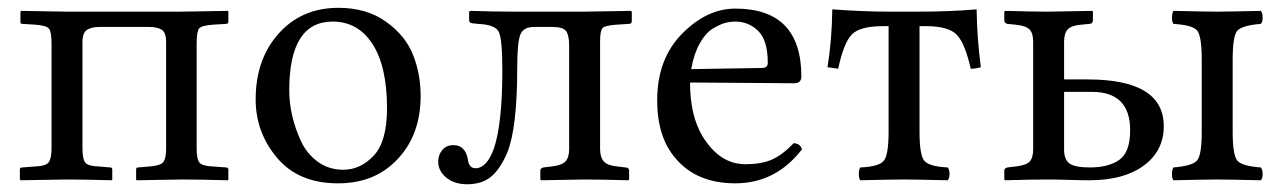

<svg xmlns="http://www.w3.org/2000/svg" viewBox="-20 -459 3277 491"><path d="M111.8 -347.2Q111.8 -377.9 105 -386Q98.1 -394 68.8 -396L37.1 -397.9Q32.2 -397.9 32.2 -402.8V-429.2L34.2 -431.2L149.9 -429.2H441.9L563 -431.2L564 -429.2V-403.8Q564 -397.9 558.1 -397.9L525.9 -396Q496.1 -394 489.5 -386.5Q482.9 -378.9 482.9 -348.1V-80.1Q482.9 -51.3 490.5 -42.7Q498 -34.2 525.9 -33.2L558.1 -30.8Q564 -30.8 564 -24.9V0L563 2Q491.2 0 444.8 0L329.1 2L328.1 0V-25.9Q328.1 -30.8 333 -30.8L361.8 -33.2Q389.6 -35.2 397.2 -44.2Q404.8 -53.2 404.8 -80.1V-351.1Q404.8 -376 393.3 -383.1Q381.8 -390.1 361.8 -390.1H233.9Q213.9 -390.1 202.4 -382.6Q190.9 -375 190.9 -351.1V-80.1Q190.9 -51.3 198.5 -42.7Q206.1 -34.2 232.9 -33.2L262.2 -30.8Q267.1 -30.8 267.1 -24.9V0L266.1 2Q196.3 0 150.9 0L33.2 2L30.8 0V-25.9Q30.8 -30.8 37.1 -30.8L68.8 -33.2Q96.7 -34.2 104.2 -43.7Q111.8 -53.2 111.8 -80.1Z M633.8 -205.1Q633.8 -304.2 689 -369.1Q748.5 -439 845.7 -439Q917.5 -439 967 -403.6Q1016.6 -368.2 1036.1 -319.1Q1055.7 -270 1055.7 -213.9Q1055.7 -109.4 990.7 -45.9Q933.6 10.3 843.8 9.8Q743.7 9.8 688.7 -55.2Q633.8 -120.1 633.8 -205.1ZM830.6 -403.8Q719.7 -403.8 719.7 -228Q719.7 -195.8 727.3 -162.8Q734.9 -129.9 749.8 -97.9Q764.6 -65.9 792.7 -45.4Q820.8 -24.9 857.9 -24.9Q901.9 -24.9 935.8 -61Q969.7 -97.2 969.7 -182.1Q969.7 -289.1 932.6 -346.4Q895.5 -403.8 830.6 -403.8Z M1100.6 -45.9Q1100.6 -63 1111.1 -75.4Q1121.6 -87.9 1139.6 -87.9Q1170.4 -87.9 1176.8 -49.8Q1179.7 -28.8 1195.8 -28.8Q1224.6 -28.8 1242.7 -78.1Q1264.6 -142.1 1264.6 -278.8Q1264.6 -358.9 1255.6 -377.4Q1246.6 -396 1202.6 -397.9Q1192.9 -398.9 1188.2 -399.4Q1183.6 -399.9 1181.6 -401.9Q1179.7 -403.8 1179.7 -409.2V-429.2L1183.6 -431.2Q1249.5 -429.2 1291.5 -429.2H1475.6L1592.8 -431.2L1595.7 -429.2V-404.8Q1595.7 -397.9 1587.9 -397.9L1557.6 -396Q1527.8 -394 1521.2 -387.5Q1514.6 -380.9 1514.6 -353V-78.1Q1514.6 -56.2 1524.7 -45.7Q1534.7 -35.2 1559.6 -33.2L1579.6 -30.8Q1588.4 -30.8 1588.9 -22.9V0L1586.9 2Q1515.1 0 1473.6 0L1363.8 2L1361.8 0V-22.9Q1361.8 -28.8 1369.6 -30.8L1389.6 -33.2Q1416.5 -36.1 1426 -46.1Q1435.5 -56.2 1435.5 -78.1V-341.8Q1435.5 -368.7 1427.7 -379.4Q1419.9 -390.1 1392.6 -390.1H1345.7Q1317.9 -390.1 1310.3 -369.6Q1302.7 -349.1 1302.7 -286.1Q1302.7 -130.4 1276.9 -67.9Q1258.8 -25.9 1235.4 -6.8Q1211.9 12.2 1174.8 12.2Q1141.6 12.2 1121.1 -4.9Q1100.6 -22 1100.6 -45.9Z M1747.6 -282.2 1928.7 -285.2Q1943.8 -285.2 1943.4 -298.8Q1943.4 -356 1918.9 -379.9Q1894.5 -403.8 1860.4 -403.8Q1847.2 -403.8 1834.5 -400.4Q1821.8 -397 1803.2 -386Q1784.7 -375 1769.5 -348.1Q1754.4 -321.3 1747.6 -282.2ZM2009.8 -92.8Q2026.9 -91.8 2030.8 -77.1Q1963.9 9.8 1860.4 9.8Q1761.2 9.8 1707.5 -54.2Q1660.6 -108.4 1660.6 -202.1Q1660.6 -308.1 1724.1 -372.6Q1787.6 -437 1860.4 -437Q2029.3 -437 2029.3 -263.2Q2029.3 -246.1 2010.7 -246.1L1744.6 -248Q1744.6 -164.1 1776.4 -110.8Q1820.3 -39.1 1885.7 -39.1Q1927.7 -39.1 1954.3 -51Q1981 -63 2009.8 -92.8Z M2252.4 -122.1V-392.1H2237.3Q2178.2 -392.1 2157.7 -370.1Q2137.2 -348.1 2123.5 -283.2L2096.2 -287.1Q2107.4 -356.9 2108.4 -435.1Q2188.5 -429.2 2254.4 -429.2H2329.1Q2408.2 -429.2 2477.5 -435.1Q2478.5 -361.8 2488.3 -287.1Q2475.1 -283.2 2462.4 -283.2Q2448.2 -347.2 2427.2 -369.6Q2406.2 -392.1 2348.1 -392.1H2331.5V-122.1Q2331.5 -62 2344 -47.6Q2356.4 -33.2 2403.3 -30.8Q2408.2 -25.9 2408.2 -13.9Q2408.2 -2 2403.3 2Q2317.4 0 2292.5 0Q2264.6 0 2180.2 2Q2176.3 -2 2176.3 -13.9Q2176.3 -25.9 2180.2 -30.8Q2227.1 -32.7 2239.7 -47.4Q2252.4 -62 2252.4 -122.1Z M3132.3 -307.1V-122.1Q3132.3 -62 3144.3 -48.1Q3156.2 -34.2 3204.1 -30.8Q3209 -25.9 3209 -13.9Q3209 -2 3204.1 2Q3118.2 0 3093.3 0Q3065.4 0 2981 2Q2977.1 -2 2977.1 -13.9Q2977.1 -25.9 2981 -30.8Q3028.8 -34.7 3041 -48.3Q3053.2 -62 3053.2 -122.1V-307.1Q3053.2 -367.2 3041.3 -381.1Q3029.3 -395 2981 -397.9Q2977.1 -401.9 2977.1 -413.8Q2977.1 -425.8 2981 -431.2Q3066.9 -429.2 3092.3 -429.2Q3120.1 -429.2 3204.1 -431.2Q3209 -426.3 3209 -414.1Q3209 -401.9 3204.1 -397.9Q3156.2 -394 3144.3 -380.6Q3132.3 -367.2 3132.3 -307.1ZM2870.1 -126Q2870.1 -224.1 2772 -224.1H2701.2V-76.2Q2701.2 -50.3 2715.6 -40.5Q2730 -30.8 2767.1 -30.8Q2814.9 -30.8 2842.5 -50.3Q2870.1 -69.8 2870.1 -126ZM2622.1 -78.1V-352.1Q2622.1 -374 2613 -383.5Q2604 -393.1 2576.2 -396L2556.2 -397.9Q2548.3 -399.9 2548.3 -407.2V-429.2L2550.3 -431.2Q2622.1 -429.2 2660.2 -429.2L2772.9 -431.2L2774.9 -429.2V-407.2Q2774.9 -398.4 2766.1 -397.9L2746.1 -396Q2720.2 -394 2710.7 -384Q2701.2 -374 2701.2 -352.1V-255.9H2761.2Q2956.1 -255.9 2956.1 -136.2Q2956.1 -73.2 2905 -35.6Q2854 2 2766.1 2Q2745.1 2 2713.1 1Q2681.2 0 2660.2 0Q2617.7 0 2550.3 2L2548.3 0V-22.9Q2548.3 -28.8 2556.2 -30.8L2576.2 -33.2Q2604 -36.1 2613 -45.7Q2622.1 -55.2 2622.1 -78.1Z"/></svg>

Font: Linux Libertine Capitals
Style: Small Caps
Weight: 400
Designer: Philipp H. Poll
Foundry: Philipp H. Poll
Version: Version 5.1.3